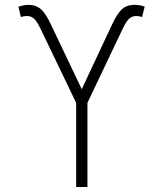

<svg xmlns="http://www.w3.org/2000/svg" viewBox="-20 -753 657 773"><path d="M286.6 0V-338.9L142.1 -639.6Q127.4 -669.4 116 -679Q104.5 -688.5 88.4 -688.5Q82 -688.5 75.7 -687.3Q69.3 -686 64 -684.6L54.2 -726.1Q64.9 -729.5 74.2 -731.4Q83.5 -733.4 93.8 -733.4Q124 -733.9 144.5 -716.1Q165 -698.2 186 -652.3L309.1 -394L430.7 -653.3Q450.2 -695.8 469.5 -714.6Q488.8 -733.4 522 -733.4Q532.7 -733.4 542.2 -731.7Q551.8 -730 562.5 -726.6L552.2 -684.6Q546.9 -686 540.8 -687.3Q534.7 -688.5 528.8 -688.5Q512.7 -688.5 501 -678.7Q489.3 -668.9 475.1 -639.6L332 -338.9V0Z"/></svg>

Font: Inter 16pt ExtraLight
Style: Regular
Weight: 250
Version: Version 4.001;git-66647c0bb